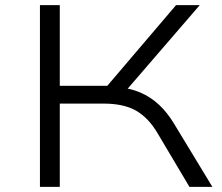

<svg xmlns="http://www.w3.org/2000/svg" viewBox="-20 -725 862 745"><path d="M135 0V-705H212V-392H409L381 -374L663 -705H755L460 -363L433 -387Q485 -383 524.5 -366Q564 -349 596.5 -319Q629 -289 656 -244L804 0H715L592 -207Q557 -267 509 -295Q461 -323 382 -323H212V0Z"/></svg>

Font: Nunito Sans 7pt Expanded Light
Style: Regular
Weight: 300
Width: 7
Designer: Vernon Adams
Foundry: Vernon Adams
Version: Version 3.101;gftools[0.9.27]